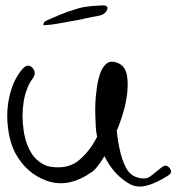

<svg xmlns="http://www.w3.org/2000/svg" viewBox="-20 -686 656 711"><path d="M61.5 -428.7Q82 -453.1 99.6 -435.5Q117.2 -417 100.6 -394.5Q88.9 -379.9 80.1 -356.4Q71.3 -334 67.4 -307.6Q59.6 -257.8 67.4 -204.1Q75.2 -149.4 100.6 -112.3Q114.3 -93.8 132.8 -82Q151.4 -69.3 175.8 -67.4Q239.3 -60.5 278.3 -97.7Q318.4 -133.8 342.8 -186.5Q356.4 -215.8 366.2 -246.1Q375 -277.3 382.8 -305.7Q394.5 -351.6 398.4 -345.7Q402.3 -339.8 404.3 -304.7Q405.3 -290 406.2 -271.5Q407.2 -252.9 409.2 -232.4Q411.1 -209 414.1 -185.5Q417 -161.1 421.9 -138.7Q429.7 -99.6 444.3 -69.3Q459 -39.1 484.4 -30.3Q518.6 -18.6 537.1 -33.2Q554.7 -47.9 580.1 -67.4Q595.7 -79.1 608.4 -63.5Q613.3 -56.6 613.3 -50.8Q613.3 -42 601.6 -35.2Q558.6 -7.8 521.5 2Q508.8 4.9 497.1 4.9Q474.6 4.9 455.1 -7.8Q408.2 -36.1 378.9 -85.9Q348.6 -135.7 337.9 -188.5Q334 -209 333 -257.8Q331.1 -306.6 337.9 -354.5Q340.8 -380.9 347.7 -403.3Q353.5 -425.8 364.3 -439.5Q371.1 -449.2 379.9 -454.1Q388.7 -459 400.4 -457Q445.3 -450.2 451.2 -400.4Q457 -350.6 441.4 -288.1Q428.7 -237.3 406.2 -187.5Q384.8 -136.7 362.3 -100.6Q350.6 -81.1 338.9 -67.4Q328.1 -53.7 318.4 -47.9Q234.4 10.7 156.2 -15.6Q78.1 -42 36.1 -120.1Q14.6 -163.1 8.8 -218.8Q6.8 -238.3 6.8 -256.8Q6.8 -293 14.6 -327.1Q20.5 -355.5 32.2 -381.8Q43.9 -407.2 61.5 -428.7ZM314.5 -663.1Q328.1 -664.1 356.4 -666Q358.4 -666 360.4 -666Q383.8 -666 376 -648.4Q368.2 -630.9 341.8 -627Q314.5 -622.1 296.9 -618.2Q283.2 -614.3 270.5 -612.3Q256.8 -609.4 243.2 -607.4Q219.7 -603.5 194.3 -598.6Q168 -593.8 145.5 -592.8Q137.7 -591.8 141.6 -599.6Q145.5 -607.4 149.4 -608.4Q176.8 -621.1 203.1 -631.8Q230.5 -643.6 258.8 -651.4Q272.5 -656.2 287.1 -659.2Q300.8 -661.1 314.5 -663.1Z"/></svg>

Font: Mrs Husband
Style: Regular
Weight: 400
Version: Version 1.0